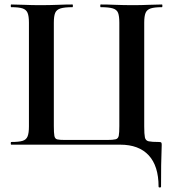

<svg xmlns="http://www.w3.org/2000/svg" viewBox="-20 -645 775 856"><path d="M687 187Q687 95 643 47.5Q599 0 516 0H30Q28 0 28 -6Q28 -12 30 -12Q64 -12 80.5 -17Q97 -22 103 -37Q109 -52 109 -81V-544Q109 -573 103 -587.5Q97 -602 80.5 -607.5Q64 -613 30 -613Q28 -613 28 -619Q28 -625 30 -625Q56 -625 89 -623.5Q122 -622 158 -622Q201 -622 237.5 -623.5Q274 -625 303 -625Q305 -625 305 -619Q305 -613 303 -613Q268 -613 250 -607.5Q232 -602 226 -587.5Q220 -573 220 -544V-83Q220 -52 222.5 -39Q225 -26 235.5 -23.5Q246 -21 270 -21H457Q484 -21 495.5 -24Q507 -27 509.5 -40Q512 -53 512 -83V-544Q512 -573 506.5 -587.5Q501 -602 483 -607.5Q465 -613 429 -613Q427 -613 427 -619Q427 -625 429 -625Q458 -625 494.5 -623.5Q531 -622 574 -622Q610 -622 643 -623.5Q676 -625 702 -625Q704 -625 704 -619Q704 -613 702 -613Q669 -613 652 -607.5Q635 -602 629 -587.5Q623 -573 623 -544V-81Q623 -47 626 -32.5Q629 -18 643 -15Q657 -12 688 -12Q696 -12 698.5 -10Q701 -8 701 0Q701 17 700 37Q699 57 698.5 91.5Q698 126 698 187Q698 191 692.5 191Q687 191 687 187Z"/></svg>

Font: Cormorant
Style: Bold
Weight: 700
Designer: Christian Thalmann (Catharsis Fonts)
Foundry: Catharsis Fonts
Version: Version 4.000